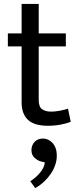

<svg xmlns="http://www.w3.org/2000/svg" viewBox="-20 -640 404 977"><path d="M315 -404H177V-131Q177 -96 194.5 -84Q212 -72 240 -72Q260 -72 284 -76.5Q308 -81 326 -87L340 -20Q320 -12 289 -6Q258 0 224 0Q154 0 122 -30.5Q90 -61 90 -119V-404H20V-470H90V-620H177V-470H315ZM190 182Q175 179 157.5 164.5Q140 150 140 124Q140 100 155.5 82.5Q171 65 199 65Q211 65 223 70Q235 75 245.5 85.5Q256 96 262.5 112.5Q269 129 269 153Q269 176 261 199.5Q253 223 238 245Q223 267 203 285.5Q183 304 159 317L134 282Q162 265 184 238.5Q206 212 208 186Z"/></svg>

Font: Mukta Mahee
Style: Regular
Weight: 400
Designer: Shuchita Grover, Noopur Datye, Girish Dalvi, Yashodeep Gholap
Foundry: Ek Type
Version: Version 2.538;PS 1.000;hotconv 16.6.51;makeotf.lib2.5.65220;